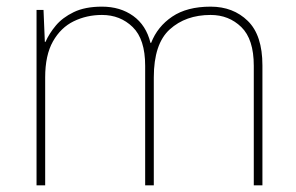

<svg xmlns="http://www.w3.org/2000/svg" viewBox="-20 -558 892 578"><path d="M614 -538Q682 -538 726 -495Q770 -452 770 -361V0H744V-360Q744 -440 706.5 -476.5Q669 -513 614 -513Q539 -513 491 -469.5Q443 -426 443 -325V0H417V-360Q417 -440 379.5 -476.5Q342 -513 287 -513Q241 -513 202 -494Q163 -475 139.5 -433.5Q116 -392 116 -325V0H90V-528H111L115 -432H117Q128 -457 148 -481Q168 -505 202 -521.5Q236 -538 287 -538Q342 -538 381 -510Q420 -482 433 -429H435Q454 -478 498.5 -508Q543 -538 614 -538Z"/></svg>

Font: Noto Sans Bengali Thin
Style: Regular
Weight: 100
Designer: Jelle Bosma - Monotype Design Team
Foundry: Monotype Imaging Inc.
Version: Version 2.003; ttfautohint (v1.8.4.7-5d5b)